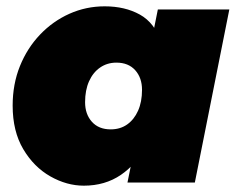

<svg xmlns="http://www.w3.org/2000/svg" viewBox="-20 -577 745 607"><path d="M245 10Q191 10 139 -19.5Q87 -49 53.5 -105.5Q20 -162 20 -243Q20 -311 43 -368Q66 -425 106.5 -467.5Q147 -510 199.5 -533.5Q252 -557 311 -557Q375 -557 422 -531Q469 -505 489.5 -443.5Q510 -382 493 -274Q479 -186 445.5 -122Q412 -58 362 -24Q312 10 245 10ZM330 -168Q360 -168 382 -183.5Q404 -199 416.5 -227Q429 -255 429 -293Q429 -331 407.5 -355Q386 -379 348 -379Q319 -379 296.5 -363.5Q274 -348 261.5 -320Q249 -292 249 -254Q249 -216 270.5 -192Q292 -168 330 -168ZM383 0 398 -74 435 -274 464 -472 479 -547H705L596 0Z"/></svg>

Font: Montserrat Thin Black
Style: Italic
Weight: 900
Italic angle: -11.3°
Version: Version 9.000